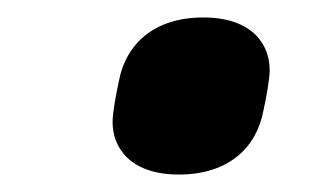

<svg xmlns="http://www.w3.org/2000/svg" viewBox="-20 -557 367 220"><path d="M185 -357C241 -357 274 -387 282 -431C285 -445 289 -466 289 -477C289 -506 269 -537 213 -537C157 -537 124 -507 116 -463C113 -449 109 -428 109 -417C109 -388 129 -357 185 -357Z"/></svg>

Font: Braiins Sans
Style: Bold Italic
Weight: 700
Italic angle: -11.31°
Designer: Mike Abbink, Paul van der Laan, Pieter van Rosmalen, Jiri Chlebus, Lubos Buracinsky
Foundry: Bold Monday, Sudetype
Version: Version 1.000;hotconv 1.0.109;makeotfexe 2.5.65596